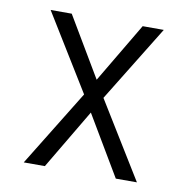

<svg xmlns="http://www.w3.org/2000/svg" viewBox="-65 -583 629 645"><g transform="rotate(10 250.0 -260.0)"><path d="M57 0 217 -260 57 -520H129L250 -316L371 -520H443L283 -260L443 0H371L250 -204L129 0Z"/></g></svg>

Font: Iosevka Light
Style: Regular
Weight: 300
Monospace: yes
Designer: Belleve Invis
Foundry: Belleve Invis
Version: Version 32.5.0; ttfautohint (v1.8.4)